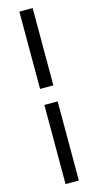

<svg xmlns="http://www.w3.org/2000/svg" viewBox="-166 -890 620 1214"><g transform="rotate(-15 144.5 -282.5)"><path d="M101 -341V-847H188V-341ZM101 282V-236H188V282Z"/></g></svg>

Font: Noto Sans JP SemiBold
Style: Regular
Weight: 600
Designer: Ryoko NISHIZUKA  (kana, bopomofo & ideographs); Paul D. Hunt (Latin, Greek & Cyrillic); Sandoll Communications , Soo-you
Foundry: Adobe
Version: Version 2.004-H2;hotconv 1.0.118;makeotfexe 2.5.65603